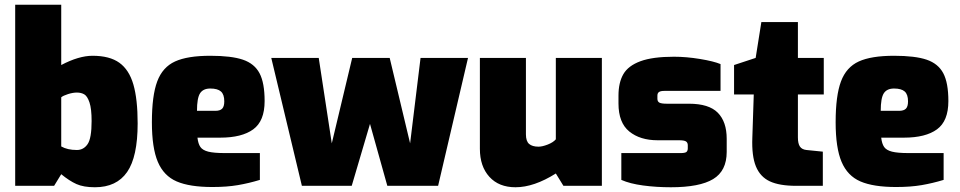

<svg xmlns="http://www.w3.org/2000/svg" viewBox="-20 -783 4046 809"><path d="M238 -49 208 0H44V-763H238V-509Q312 -548 370 -548Q442 -548 483 -518.5Q524 -489 542 -427Q560 -365 560 -263Q560 -122 515.5 -58Q471 6 380 6Q332 6 302 -7.5Q272 -21 238 -49ZM366 -273Q366 -325 357 -351.5Q348 -378 335 -385.5Q322 -393 304 -393Q287 -393 266.5 -386.5Q246 -380 238 -373V-166Q264 -151 304 -151Q332 -151 349 -175.5Q366 -200 366 -273Z M620 -268Q620 -380 642.5 -440Q665 -500 717.5 -524Q770 -548 866 -548Q955 -548 1003.5 -531.5Q1052 -515 1073.5 -474.5Q1095 -434 1095 -357Q1095 -273 1047 -238Q999 -203 908 -203H812Q815 -177 824.5 -163.5Q834 -150 857.5 -144Q881 -138 928 -138H1075V-25Q1029 -11 982.5 -3Q936 5 875 5Q779 5 724.5 -18.5Q670 -42 645 -101Q620 -160 620 -268ZM887 -316Q907 -316 916 -325Q925 -334 925 -356Q925 -385 911 -397.5Q897 -410 866 -410Q836 -410 823 -390Q810 -370 810 -316Z M1123 -539H1323L1378 -179L1464 -539H1622L1708 -179L1752 -539H1952L1826 0H1612L1539 -261L1462 0H1252Z M2002 -156V-539H2196V-217Q2196 -188 2209.5 -176.5Q2223 -165 2249 -165Q2265 -165 2288 -174Q2311 -183 2322 -196V-539H2516V0H2354L2322 -52Q2230 6 2152 6Q2082 6 2042 -38Q2002 -82 2002 -156Z M2598 -25V-138H2848Q2866 -138 2872 -142.5Q2878 -147 2878 -158V-171Q2878 -182 2870.5 -187Q2863 -192 2841 -192H2751Q2677 -192 2631.5 -229Q2586 -266 2586 -347V-380Q2586 -435 2606.5 -470.5Q2627 -506 2678.5 -525Q2730 -544 2820 -544Q2872 -544 2929.5 -534.5Q2987 -525 3016 -513V-400H2779Q2764 -400 2757 -395.5Q2750 -391 2750 -380V-367Q2750 -355 2758.5 -350.5Q2767 -346 2790 -346H2883Q2967 -346 3004.5 -308Q3042 -270 3042 -198V-143Q3042 -63 2985 -28.5Q2928 6 2807 6Q2745 6 2689.5 -1.5Q2634 -9 2598 -25Z M3150 -203 3156 -385H3073V-509L3164 -539L3188 -690H3342V-539H3451V-385H3342V-204Q3342 -178 3350.5 -165.5Q3359 -153 3378 -151L3447 -144V0H3335Q3264 0 3223.5 -19Q3183 -38 3165 -82Q3147 -126 3150 -203Z M3501 -268Q3501 -380 3523.5 -440Q3546 -500 3598.5 -524Q3651 -548 3747 -548Q3836 -548 3884.5 -531.5Q3933 -515 3954.5 -474.5Q3976 -434 3976 -357Q3976 -273 3928 -238Q3880 -203 3789 -203H3693Q3696 -177 3705.5 -163.5Q3715 -150 3738.5 -144Q3762 -138 3809 -138H3956V-25Q3910 -11 3863.5 -3Q3817 5 3756 5Q3660 5 3605.5 -18.5Q3551 -42 3526 -101Q3501 -160 3501 -268ZM3768 -316Q3788 -316 3797 -325Q3806 -334 3806 -356Q3806 -385 3792 -397.5Q3778 -410 3747 -410Q3717 -410 3704 -390Q3691 -370 3691 -316Z"/></svg>

Font: Exo Black
Style: Regular
Weight: 900
Designer: Natanael Gama
Foundry: Natanael Gama
Version: Version 1.500; ttfautohint (v1.6)